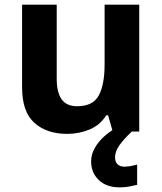

<svg xmlns="http://www.w3.org/2000/svg" viewBox="-20 -566 697 826"><path d="M579 -546V0H465L445 -70H437Q411 -28 365.5 -9Q320 10 269 10Q181 10 128 -37.5Q75 -85 75 -190V-546H224V-227Q224 -169 245 -139Q266 -109 312 -109Q380 -109 405 -155.5Q430 -202 430 -289V-546ZM475 111Q475 131 486 141Q497 151 514 151Q530 151 545 148Q560 145 570 142V229Q554 233 536 236.5Q518 240 494 240Q438 240 405 208.5Q372 177 372 128Q372 99 387 72Q402 45 426.5 22.5Q451 0 482 -17L547 0Q513 32 494 58.5Q475 85 475 111Z"/></svg>

Font: Noto Sans Balinese
Style: Regular
Weight: 400
Designer: Aditya Bayu, David Williams
Foundry: David Williams
Version: Version 2.003